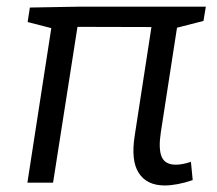

<svg xmlns="http://www.w3.org/2000/svg" viewBox="-20 -548 650 576"><path d="M62.2 0 137.9 -489.6 153.9 -458.5 62.9 -481.9 69.6 -525.4 216.9 -528H597.5L590.4 -485.2L494.1 -460.5L514.8 -489.3L462.5 -151.2Q454.9 -101.9 464.9 -77.9Q474.9 -53.9 507.8 -53.9Q517.5 -53.9 528.6 -56.1Q539.8 -58.2 552.8 -62.5L558.1 -7.7Q534.8 0.3 513.4 4.3Q492 8.4 474 8.4Q420.6 8.4 396.4 -28.9Q372.2 -66.1 384.2 -141.5L437.8 -489.5L455.9 -466.8L190.4 -467.5L215.9 -489.5L139.2 0Z"/></svg>

Font: Bitter Thin
Style: Italic
Weight: 100
Italic angle: -9°
Designer: Sol Matas, and Bitter project Authors
Foundry: Sol Matas
Version: Version 2.002